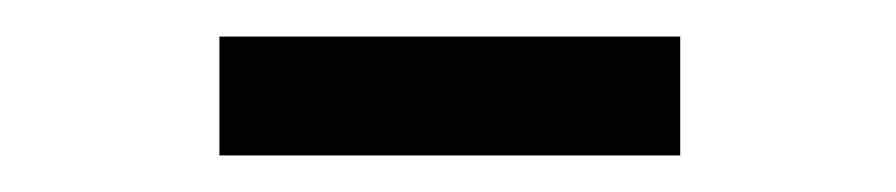

<svg xmlns="http://www.w3.org/2000/svg" viewBox="-20 -368 490 105"><path d="M100 -283V-348H352V-283Z"/></svg>

Font: Inconsolata SemiCondensed
Style: Regular
Weight: 400
Width: 4
Monospace: yes
Designer: Raph Levien, Cyreal, Brenton Simpson
Foundry: Raph Levien, Cyreal, Google
Version: Version 3.000; ttfautohint (v1.8.2.53-6de2)